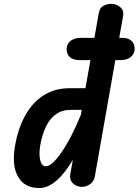

<svg xmlns="http://www.w3.org/2000/svg" viewBox="-20 -948 703 974"><path d="M179 6Q104.5 6 71.5 -51.8Q38.5 -109.5 56.5 -209.5Q72 -298.5 108.8 -363.8Q145.5 -429 201.8 -464.8Q258 -500.5 333.5 -500.5H413.5L481 -881Q485.5 -907.5 503.8 -918Q522 -928.5 543 -928.5Q569.5 -928.5 589.8 -911.8Q610 -895 604 -864.5L461.5 -55Q457.5 -28 437.2 -14Q417 0 396 0Q381.5 0 366.2 -6.8Q351 -13.5 342 -27.8Q333 -42 336.5 -63.5L349.5 -137Q308.5 -67.5 265.2 -30.8Q222 6 179 6ZM212.5 -104.5Q228 -104.5 248.2 -122.8Q268.5 -141 292.2 -175.5Q316 -210 341 -258Q366 -306 390 -365L394.5 -390.5H337.5Q294 -390.5 263 -368Q232 -345.5 212.8 -305Q193.5 -264.5 184 -210Q176.5 -162.5 184.5 -133.5Q192.5 -104.5 212.5 -104.5ZM382 -643Q352 -643 335 -657.8Q318 -672.5 318 -698.5Q318 -725 337.8 -740.5Q357.5 -756 392 -756H600.5Q629.5 -756 646.2 -741.5Q663 -727 663 -701.5Q663 -674.5 643.5 -658.8Q624 -643 589.5 -643Z"/></svg>

Font: Edu AU VIC WA NT Pre SemiBold
Style: Regular
Weight: 600
Designer: Tina and Corey Anderson, Eben Sorkin, Mirko Velimirovic
Foundry: Google for Education
Version: Version 1.001